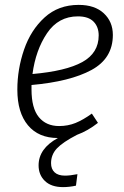

<svg xmlns="http://www.w3.org/2000/svg" viewBox="-20 -554 507 786"><path d="M109 -206V-188Q109 -111 139 -74.5Q169 -38 222 -38Q258 -38 289 -50.5Q320 -63 356 -89L381 -51Q339 -18 295 -2Q237 28 213 53.5Q189 79 189 114Q189 138 203.5 151.5Q218 165 246 165Q267 165 297 159L291 206Q264 212 238 212Q190 212 164 187Q138 162 138 123Q138 54 217 11Q138 11 94.5 -41Q51 -93 51 -187Q51 -271 78.5 -351Q106 -431 162.5 -482.5Q219 -534 302 -534Q368 -534 405 -499.5Q442 -465 442 -411Q442 -315 354.5 -267.5Q267 -220 109 -206ZM113 -251Q250 -263 317 -300Q384 -337 384 -409Q384 -444 363 -465.5Q342 -487 299 -487Q219 -487 172.5 -418Q126 -349 113 -251Z"/></svg>

Font: Fira Sans Condensed Light
Style: Italic
Weight: 300
Width: 3
Italic angle: -8°
Designer: Carrois Corporate & Edenspiekermann AG
Foundry: Carrois Corporate GbR & Edenspiekermann AG
Version: Version 4.203